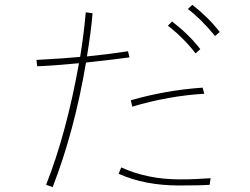

<svg xmlns="http://www.w3.org/2000/svg" viewBox="-20 -768 1040 799"><path d="M131.8 -518.6Q254.9 -525.4 313.5 -531.2Q329.1 -627 336.9 -716.8L365.2 -712.9Q359.4 -639.6 341.8 -533.2Q430.7 -542 512.7 -554.7L518.6 -529.3Q473.6 -522.5 337.9 -507.8Q290 -223.6 199.2 10.7L171.9 1Q256.8 -213.9 308.6 -504.9Q194.3 -494.1 134.8 -492.2ZM524.4 -350.6Q668.9 -392.6 823.2 -403.3L830.1 -377.9Q681.6 -369.1 530.3 -324.2ZM473.6 -44.9 484.4 -71.3Q593.8 -21.5 728.5 -21.5Q793 -21.5 856.4 -26.4L852.5 1Q815.4 3.9 725.6 3.9Q582 3.9 473.6 -44.9ZM761.7 -730.5 780.3 -748Q847.7 -695.3 894.5 -634.8L875 -618.2Q814.5 -691.4 761.7 -730.5ZM678.7 -661.1 696.3 -678.7Q768.6 -622.1 813.5 -563.5L793.9 -545.9Q743.2 -611.3 678.7 -661.1Z"/></svg>

Font: Gothic A1 Thin
Style: Regular
Weight: 250
Designer: HanYang I&C Co.,Ltd.
Foundry: HanYang I&C Co.,Ltd.
Version: Version 2.50